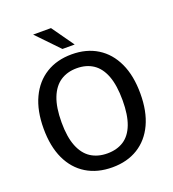

<svg xmlns="http://www.w3.org/2000/svg" viewBox="-164 -1053 1069 1187"><g transform="rotate(-20 370.5 -459.5)"><path d="M372 10Q273.5 10 201.8 -33.8Q130 -77.5 91.2 -160.2Q52.5 -243 52.5 -360Q52.5 -478 91.8 -561.2Q131 -644.5 202.8 -688.8Q274.5 -733 372 -733Q469 -733 540.2 -688.8Q611.5 -644.5 650.2 -561.2Q689 -478 689 -360Q689 -243 650.5 -160.5Q612 -78 540.8 -34Q469.5 10 372 10ZM372 -81.5Q435 -81.5 479.8 -110.5Q524.5 -139.5 548 -201Q571.5 -262.5 571.5 -358.5Q571.5 -457 547.8 -519.5Q524 -582 479.2 -611.8Q434.5 -641.5 372 -641.5Q309.5 -641.5 264.2 -611.5Q219 -581.5 194.5 -519Q170 -456.5 170 -358.5Q170 -262 194.5 -200.8Q219 -139.5 264.2 -110.5Q309.5 -81.5 372 -81.5ZM308 -929H190.5L330.5 -783.5H411Z"/></g></svg>

Font: Public Sans Medium
Style: Regular
Weight: 500
Designer: The Public Sans Project Authors: Dan O. Williams and USWDS (Libre Franklin designed by Pablo Impallari and Rodrigo Fuenz
Version: Version 1.007